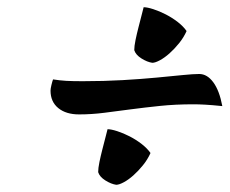

<svg xmlns="http://www.w3.org/2000/svg" viewBox="-20 -503 636 532"><path d="M199 -186Q163 -186 141.5 -203.5Q120 -221 120 -252Q120 -257 122.5 -267.5Q125 -278 127 -283Q146 -280 163.5 -279Q181 -278 209 -278Q268 -278 320 -281Q372 -284 414 -288Q456 -292 486 -295Q516 -298 532 -298Q554 -298 571 -275Q588 -252 596 -209Q567 -212 548.5 -213Q530 -214 516 -214Q466 -214 423 -209.5Q380 -205 342 -200Q304 -195 269 -190.5Q234 -186 199 -186ZM402 -329Q388 -331 372 -341Q356 -351 352 -364Q352 -375 355.5 -392Q359 -409 363.5 -426.5Q368 -444 372 -459.5Q376 -475 378 -483Q388 -483 405 -477.5Q422 -472 439.5 -463Q457 -454 472.5 -442Q488 -430 497 -417Q489 -399 476 -383Q463 -367 449.5 -355Q436 -343 423 -336Q410 -329 402 -329ZM302 9Q288 7 272 -3Q256 -13 252 -26Q252 -37 255.5 -54Q259 -71 263.5 -88.5Q268 -106 272 -121.5Q276 -137 278 -145Q288 -145 305 -139.5Q322 -134 339.5 -125Q357 -116 372.5 -104Q388 -92 397 -79Q389 -61 376 -45Q363 -29 349.5 -17Q336 -5 323 2Q310 9 302 9Z"/></svg>

Font: Kaushan Script
Style: Regular
Weight: 400
Designer: Pablo Impallari
Foundry: Pablo Impallari
Version: Version 1.002